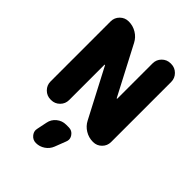

<svg xmlns="http://www.w3.org/2000/svg" viewBox="-280 -889 1276 1276"><g transform="rotate(45 358.5 -251.0)"><path d="M377.9 24.4Q408.2 24.4 425.8 49.8Q436.5 65.4 436.5 81.1Q436.5 91.8 431.6 103.5L401.4 181.6Q388.7 213.9 359.9 233.4Q331.1 252.9 296.9 252.9Q267.6 252.9 249 230.5Q234.4 212.9 234.4 192.4Q234.4 185.5 236.3 178.7L251 107.4Q257.8 71.3 286.6 47.9Q315.4 24.4 352.5 24.4ZM161.1 -20.5Q126 -20.5 101.1 -45.4Q76.2 -70.3 76.2 -105.5V-669.9Q76.2 -705.1 101.1 -730Q126 -754.9 161.1 -754.9H163.1Q202.1 -754.9 235.8 -734.4Q269.5 -713.9 287.1 -679.7L465.8 -337.9Q466.8 -335.9 468.8 -336.4Q470.7 -336.9 470.7 -338.9V-669.9Q470.7 -705.1 495.6 -730Q520.5 -754.9 555.7 -754.9H560.5Q595.7 -754.9 620.6 -730Q645.5 -705.1 645.5 -669.9V-105.5Q645.5 -70.3 620.6 -45.4Q595.7 -20.5 560.5 -20.5H558.6Q519.5 -20.5 485.8 -41Q452.1 -61.5 434.6 -95.7L255.9 -437.5Q254.9 -439.5 252.9 -439Q251 -438.5 251 -436.5V-105.5Q251 -70.3 226.1 -45.4Q201.2 -20.5 166 -20.5Z"/></g></svg>

Font: Gen Jyuu GothicX Heavy
Style: Bold
Weight: 900
Designer: [Source Han Sans]
Ryoko NISHIZUKA  (kana & ideographs); Paul D. Hunt (Latin, Greek & Cyrillic); Wenlong ZHANG  (bopomofo
Version: Version 1.002.20150607